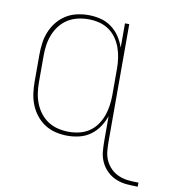

<svg xmlns="http://www.w3.org/2000/svg" viewBox="-80 -597 747 840"><g transform="rotate(10 294.0 -177.0)"><path d="M588 174Q564 174 539.5 172Q515 170 492.5 161Q470 152 452 135Q434 118 423.5 95.5Q413 73 411 48.5Q409 24 409 0V-108Q400 -82 385 -59.5Q370 -37 348 -21Q326 -5 299.5 1.5Q273 8 246 8Q220 8 194 2Q168 -4 146 -18Q124 -32 107.5 -52.5Q91 -73 81 -97.5Q71 -122 67.5 -148Q64 -174 64 -200V-320Q64 -346 67.5 -372Q71 -398 81 -422.5Q91 -447 107.5 -467.5Q124 -488 146 -502Q168 -516 194 -522Q220 -528 246 -528Q273 -528 299.5 -521.5Q326 -515 348 -499Q370 -483 385 -460.5Q400 -438 409 -412V-520H428V0Q428 22 430 44Q432 66 441 85.5Q450 105 466 120.5Q482 136 502.5 144Q523 152 544.5 154Q566 156 588 156ZM249 -10Q273 -10 296 -15.5Q319 -21 338.5 -34Q358 -47 372 -66.5Q386 -86 394 -108Q402 -130 405.5 -153.5Q409 -177 409 -200V-320Q409 -343 405.5 -366.5Q402 -390 394 -412Q386 -434 372 -453.5Q358 -473 338.5 -486Q319 -499 296 -504.5Q273 -510 249 -510Q225 -510 201.5 -504.5Q178 -499 158 -486.5Q138 -474 123 -455Q108 -436 99 -413.5Q90 -391 86.5 -367.5Q83 -344 83 -320V-200Q83 -176 86.5 -152.5Q90 -129 99 -106.5Q108 -84 123 -65Q138 -46 158 -33.5Q178 -21 201.5 -15.5Q225 -10 249 -10Z"/></g></svg>

Font: Zed Mono Thin
Style: Regular
Weight: 100
Monospace: yes
Designer: Belleve Invis
Foundry: Belleve Invis
Version: Version 1.0.0; ttfautohint (v1.8.4)